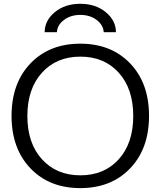

<svg xmlns="http://www.w3.org/2000/svg" viewBox="-20 -967 834 997"><path d="M582 -799.8H518.6Q516.6 -836.9 481.9 -863.3Q447.3 -889.6 397 -889.6Q346.7 -889.6 312 -863.3Q277.3 -836.9 275.4 -799.8H211.9Q211.9 -860.4 264.6 -903.8Q317.4 -947.3 397 -947.3Q476.6 -947.3 529.3 -903.8Q582 -860.4 582 -799.8ZM197.8 -140.1Q273.4 -56.6 397.5 -56.6Q521.5 -56.6 596.7 -140.1Q671.9 -223.6 671.9 -364.7Q671.9 -505.9 596.7 -589.4Q521.5 -672.9 397.5 -672.9Q273.4 -672.9 197.8 -589.4Q122.1 -505.9 122.1 -364.7Q122.1 -223.6 197.8 -140.1ZM655.8 -92.8Q557.6 9.8 397 9.8Q236.3 9.8 138.2 -92.8Q40 -195.3 40 -365.2Q40 -535.2 138.2 -637.7Q236.3 -740.2 397 -740.2Q557.6 -740.2 655.8 -637.7Q753.9 -535.2 753.9 -365.2Q753.9 -195.3 655.8 -92.8Z"/></svg>

Font: Gen Shin Gothic Normal
Style: Regular
Weight: 300
Designer: [Source Han Sans]
Ryoko NISHIZUKA  (kana & ideographs); Paul D. Hunt (Latin, Greek & Cyrillic); Wenlong ZHANG  (bopomofo
Version: Version 1.002.20150607